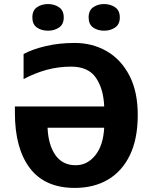

<svg xmlns="http://www.w3.org/2000/svg" viewBox="-20 -920 759 950"><path d="M332 -590.3Q269 -590.3 210.9 -574.5Q152.8 -558.6 96.7 -528.8V-652.8Q140.1 -676.3 206.1 -691.9Q272 -707.5 349.1 -707.5Q437.5 -707.5 508.1 -666.7Q578.6 -626 620.1 -546.6Q661.6 -467.3 661.6 -351.1Q661.6 -233.4 623 -153.1Q584.5 -72.8 514.6 -31.5Q444.8 9.8 350.1 9.8Q202.1 9.8 127.9 -87.9Q53.7 -185.5 53.7 -361.8V-393.1H495.6Q492.2 -481 454.3 -535.6Q416.5 -590.3 332 -590.3ZM354.5 -102.5Q411.6 -102.5 451.2 -151.1Q490.7 -199.7 495.6 -288.1H215.3Q218.8 -204.1 253.7 -153.3Q288.6 -102.5 354.5 -102.5ZM140.1 -833.5Q140.1 -868.2 162.6 -884Q185.1 -899.9 217.8 -899.9Q249 -899.9 272.2 -884Q295.4 -868.2 295.4 -833.5Q295.4 -799.8 272.2 -783.9Q249 -768.1 217.8 -768.1Q185.1 -768.1 162.6 -783.9Q140.1 -799.8 140.1 -833.5ZM418.5 -833.5Q418.5 -868.2 440.9 -884Q463.4 -899.9 495.1 -899.9Q526.4 -899.9 549.6 -884Q572.8 -868.2 572.8 -833.5Q572.8 -799.8 549.6 -783.9Q526.4 -768.1 495.1 -768.1Q463.4 -768.1 440.9 -783.9Q418.5 -799.8 418.5 -833.5Z"/></svg>

Font: Lunasima
Style: Bold
Weight: 700
Designer: The DocRepair Project, Monotype Design Team
Foundry: Google
Version: Version 2.009